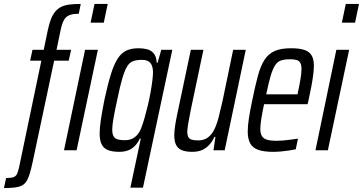

<svg xmlns="http://www.w3.org/2000/svg" viewBox="-94 -763 1843 975"><path d="M-74 192 -63 141Q-38 141 -25.5 136.5Q-13 132 -7.5 120Q-2 108 3 86L116 -455H59L71 -510H128L149 -611Q156 -644 165 -666.5Q174 -689 187 -704.5Q200 -720 217.5 -728.5Q235 -737 259.5 -740Q284 -743 316 -743L306 -693Q276 -693 258.5 -686Q241 -679 231 -661.5Q221 -644 214 -611L193 -510H267L255 -455H181L72 59Q64 96 56.5 120.5Q49 145 39 159.5Q29 174 14.5 180.5Q0 187 -21.5 189.5Q-43 192 -74 192ZM366 -648 386 -743H453L433 -648ZM231 0 338 -510H403L295 0Z M568 190 621 -59H616Q605 -36 590 -21Q575 -6 555.5 1Q536 8 512 8Q477 8 455 -0.5Q433 -9 422.5 -29.5Q412 -50 412 -85Q412 -115 418.5 -157Q425 -199 436 -255Q453 -334 469 -385.5Q485 -437 504 -466Q523 -495 548.5 -506.5Q574 -518 610 -518Q632 -518 652.5 -513Q673 -508 686.5 -492Q700 -476 702 -444H706L725 -510H781L632 190ZM539 -51Q560 -51 576 -58Q592 -65 604.5 -80Q617 -95 625 -118Q632 -136 640 -164Q648 -192 656 -225Q664 -258 670 -291Q676 -324 679.5 -352Q683 -380 683 -398Q682 -429 669 -444Q656 -459 627 -459Q600 -459 582 -452.5Q564 -446 551.5 -425.5Q539 -405 527 -364.5Q515 -324 501 -255Q489 -200 482.5 -163.5Q476 -127 476 -105Q476 -82 483 -70.5Q490 -59 504 -55Q518 -51 539 -51Z M882 8Q849 8 829 -0.5Q809 -9 800 -27.5Q791 -46 791 -76Q791 -96 795 -123Q799 -150 806 -183L875 -510H939L875 -206Q867 -167 862.5 -140Q858 -113 857 -96Q857 -77 862.5 -67Q868 -57 880.5 -53.5Q893 -50 912 -50Q942 -50 962 -65Q982 -80 995 -107Q1008 -134 1017 -170.5Q1026 -207 1036 -250L1090 -510H1154L1047 0H990L1000 -68H995Q985 -46 970 -29Q955 -12 934 -2Q913 8 882 8Z M1293 8Q1246 8 1217.5 -2Q1189 -12 1176.5 -35Q1164 -58 1164 -95Q1164 -124 1170 -163Q1176 -202 1187 -254Q1202 -327 1215.5 -377.5Q1229 -428 1249 -459Q1269 -490 1301 -504Q1333 -518 1384 -518Q1426 -518 1451.5 -509.5Q1477 -501 1488.5 -481.5Q1500 -462 1500 -429Q1500 -410 1496.5 -383Q1493 -356 1487 -323.5Q1481 -291 1473 -255L1468 -234H1247Q1238 -191 1233 -160.5Q1228 -130 1228 -108Q1228 -85 1236 -72Q1244 -59 1262 -53.5Q1280 -48 1308 -48Q1324 -48 1343.5 -49.5Q1363 -51 1383 -54Q1403 -57 1419 -59L1408 -5Q1395 -2 1375.5 1Q1356 4 1334.5 6Q1313 8 1293 8ZM1258 -284H1417L1421 -305Q1427 -332 1432 -362Q1437 -392 1437 -412Q1437 -434 1430.5 -444.5Q1424 -455 1411.5 -458.5Q1399 -462 1379 -462Q1351 -462 1333 -456Q1315 -450 1303 -431.5Q1291 -413 1280.5 -378Q1270 -343 1258 -284Z M1642 -648 1662 -743H1729L1709 -648ZM1508 0 1614 -510H1679L1571 0Z"/></svg>

Font: Saira ExtraCondensed
Style: Italic
Weight: 400
Width: 2
Italic angle: -12°
Designer: Hector Gatti with collaboration of the Omnibus-Type team
Foundry: Omnibus-Type
Version: Version 1.101